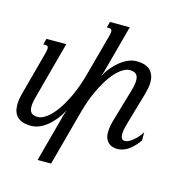

<svg xmlns="http://www.w3.org/2000/svg" viewBox="-128 -836 1114 1155"><g transform="rotate(15 428.5 -258.5)"><path d="M674.3 -157.2Q670.4 -143.1 665.3 -122.8Q660.2 -102.5 660.2 -84.5Q660.2 -64.9 667 -56.2Q673.8 -47.4 686.5 -47.4Q696.8 -47.4 709.7 -54Q722.7 -60.5 736.1 -71.5Q749.5 -82.5 762.5 -97.2Q775.4 -111.8 785.6 -128.4V-77.1Q752.9 -31.7 720.7 -10.5Q688.5 10.7 653.3 10.7Q636.7 10.7 622.3 5.6Q607.9 0.5 597.4 -9.5Q586.9 -19.5 580.8 -34.4Q574.7 -49.3 574.7 -68.8Q574.7 -89.8 578.1 -109.9Q581.5 -129.9 587.4 -149.4L647 -353Q658.2 -392.1 658.2 -416.5Q658.2 -442.9 645.3 -455.1Q632.3 -467.3 604.5 -467.3Q581.5 -467.3 552.5 -446.8Q523.4 -426.3 493.4 -385.3Q463.4 -344.2 434.8 -283Q406.2 -221.7 384.3 -140.1L293 198.7H209L289.6 -101.6Q290 -104 291.7 -108.6Q293.5 -113.3 295.2 -117.9Q296.9 -122.6 298.3 -127.2Q299.8 -131.8 300.8 -134.3Q281.2 -98.6 258.8 -71.5Q236.3 -44.4 212.4 -26.1Q188.5 -7.8 164.3 1.5Q140.1 10.7 117.2 10.7Q87.4 10.7 66.2 3.7Q44.9 -3.4 31.2 -16.6Q17.6 -29.8 11.2 -48.6Q4.9 -67.4 4.9 -90.8Q4.9 -124 15.6 -162.6L88.4 -433.6Q90.8 -443.8 92.3 -451.4Q93.8 -459 93.8 -464.4Q93.8 -474.6 89.1 -478.3Q84.5 -481.9 75.7 -481.9H62L71.8 -518.6H195.3L100.6 -165.5Q95.2 -146 92.5 -130.1Q89.8 -114.3 89.8 -101.6Q89.8 -75.7 102.5 -63.5Q115.2 -51.3 143.1 -51.3Q166 -51.3 195.1 -71.8Q224.1 -92.3 254.2 -133.3Q284.2 -174.3 312.7 -235.6Q341.3 -296.9 363.3 -378.4L431.6 -630.9Q437 -651.4 437 -661.1Q437 -671.9 432.1 -675.5Q427.2 -679.2 418.5 -679.2H404.8L414.6 -715.8H538.1L461.4 -430.2Q460 -423.8 458.5 -419.4Q457 -415 455.6 -410.6Q454.1 -406.2 452.1 -400.9Q450.2 -395.5 447.3 -387.7Q465.3 -420.4 487.5 -446.5Q509.8 -472.7 533.7 -491Q557.6 -509.3 582.5 -519.3Q607.4 -529.3 630.4 -529.3Q689.5 -529.3 716.6 -502.2Q743.7 -475.1 743.7 -427.7Q743.7 -412.1 740.5 -394Q737.3 -376 731.9 -356Z"/></g></svg>

Font: Arian AMU Serif
Style: Italic
Weight: 400
Italic angle: -15°
Designer: Ruben Hakobyan (Tarumian)
Foundry: Ruben Hakobyan (Tarumian)
Version: Version 1.002